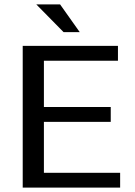

<svg xmlns="http://www.w3.org/2000/svg" viewBox="-20 -859 620 879"><path d="M84 0ZM84 -649H520V-581H181V-369H487V-301H181V-68H530V0H84ZM146 -839H255L345 -712H271Z"/></svg>

Font: Play
Style: Regular
Weight: 400
Designer: Jonas Hecksher (Cyrillic expansion: Cyreal)
Foundry: Jonas Hecksher, Playtype, e-types AS
Version: Version 2.101; ttfautohint (v1.5.65-e2d9)